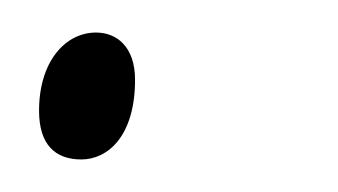

<svg xmlns="http://www.w3.org/2000/svg" viewBox="-20 -93 208 118"><path d="M30 5C46 5 63 -9 63 -44C63 -64 52 -73 39 -73C20 -73 4 -55 4 -25C4 -4 14 5 30 5Z"/></svg>

Font: Noto Serif SemiCondensed Thin
Style: Italic
Weight: 100
Width: 4
Italic angle: -12°
Designer: Monotype Design Team
Foundry: Monotype Imaging Inc.
Version: Version 2.013